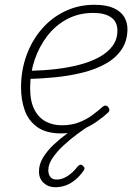

<svg xmlns="http://www.w3.org/2000/svg" viewBox="-20 -539 566 803"><path d="M236 19Q173 19 136 -7.5Q99 -34 83.5 -77.5Q68 -121 68 -173Q68 -245 91 -308Q114 -371 155.5 -418.5Q197 -466 253 -492.5Q309 -519 375 -519Q425 -519 455.5 -505Q486 -491 499.5 -468Q513 -445 513 -418Q513 -368 488.5 -332Q464 -296 422 -272.5Q380 -249 326 -235.5Q272 -222 213 -216Q154 -210 96 -209L108 -243Q161 -244 213 -250Q265 -256 311.5 -268Q358 -280 394 -299.5Q430 -319 450.5 -346.5Q471 -374 471 -411Q471 -448 444.5 -466.5Q418 -485 370 -485Q310 -485 261.5 -459.5Q213 -434 178.5 -389.5Q144 -345 125 -289Q106 -233 106 -171Q106 -115 124 -80.5Q142 -46 172 -30.5Q202 -15 238 -15Q279 -15 311 -27.5Q343 -40 367.5 -58.5Q392 -77 410 -93Q417 -98 422 -97.5Q427 -97 431 -93Q435 -89 437 -82.5Q439 -76 433 -69Q415 -52 385.5 -31Q356 -10 318.5 4.5Q281 19 236 19ZM211 244Q182 244 162.5 226Q143 208 143 178Q143 148 160 120Q177 92 204 66.5Q231 41 262 18.5Q293 -4 321 -22L353 -17V-13Q331 1 302 22.5Q273 44 245.5 69.5Q218 95 200 121.5Q182 148 182 173Q182 190 190.5 201Q199 212 217 212Q239 212 261.5 198Q284 184 306 156Q310 151 316 150Q322 149 328 156Q334 161 333.5 166Q333 171 328 177Q313 198 295 213Q277 228 256 236Q235 244 211 244Z"/></svg>

Font: Playwrite RO Thin
Style: Regular
Weight: 250
Version: Version 1.002